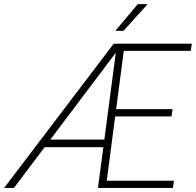

<svg xmlns="http://www.w3.org/2000/svg" viewBox="-54 -926 965 946"><path d="M524.4 -676.8 14.6 0H-33.7L505.9 -710.4H537.6ZM476.1 -238.3 470.2 -200.7H153.8L159.2 -238.3ZM803.2 -35.6 797.9 0H450.2L455.6 -35.6ZM560.5 -710.9 467.3 0H428.7L522.5 -710.9ZM796.4 -388.2 791 -352.5H492.2L497.6 -388.2ZM891.1 -710.9 885.7 -675.3H538.1L543.5 -710.9ZM514.6 -774.4 625 -905.8 673.3 -905.3 554.2 -773.9Z"/></svg>

Font: Roboto ExtraLight
Style: Italic
Weight: 250
Designer: Christian Robertson
Foundry: Google
Version: Version 3.009; 2024